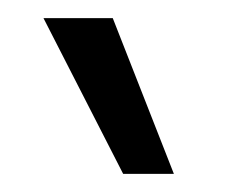

<svg xmlns="http://www.w3.org/2000/svg" viewBox="-20 -800 249 212"><path d="M116 -608 28 -780H104.5L172 -608Z"/></svg>

Font: Mohave Light
Style: Regular
Weight: 400
Version: Version 2.003